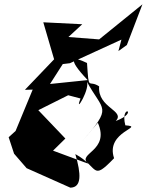

<svg xmlns="http://www.w3.org/2000/svg" viewBox="-20 -786 678 887"><path d="M566 -578 638 -766 438 -604 296 -615 360 -674 180 -683 230 -512 95 -371 131 -372 52 -181 20 -152 45 -76 103 -9 305 81C358 80 355 18 328 -74C438 -15 401 55 507 -55C465 -180 655 -200 559 -207C533 -310 627 -269 515 -227C560 -276 430 -287 438 -387C387 -421 391 -359 382 -495C319 -526 284 -523 385 -416L211 -398L270 -490L303 -494L541 -603L527 -550ZM432 -219C490 -87 333 -78 387 -30L225 -90L282 -146L157 -277L295 -346L352 -331C320 -249 403 -383 379 -413C457 -267 504 -299 357 -130Z"/></svg>

Font: Asimov Silicon
Style: Regular
Weight: 400
Designer: Google
Version: Version 2.000980; 2014